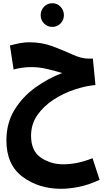

<svg xmlns="http://www.w3.org/2000/svg" viewBox="-20 -787 672 1199"><path d="M602 336 558 201Q504 222 460 230.5Q416 239 374 239Q297 239 235.5 197.5Q174 156 174 61Q174 -12 213.5 -68.5Q253 -125 315 -165Q377 -205 446.5 -228Q516 -251 576 -256L560 -421H532Q488 -421 432.5 -446.5Q377 -472 309.5 -497.5Q242 -523 162 -523Q133 -523 102.5 -517Q72 -511 42 -503L65 -353Q120 -368 176 -368Q225 -368 275 -356Q325 -344 368 -331Q279 -297 199.5 -239.5Q120 -182 70 -100Q20 -18 20 90Q20 242 121 317Q222 392 361 392Q410 392 470 380.5Q530 369 602 336ZM307 -619Q337 -619 358 -640.5Q379 -662 379 -692Q379 -723 358 -745Q337 -767 307 -767Q276 -767 255 -745Q234 -723 234 -692Q234 -662 255 -640.5Q276 -619 307 -619Z"/></svg>

Font: Noto Sans Arabic Condensed Extra
Style: Regular
Weight: 800
Width: 3
Designer: Nadine Chahine - Monotype Design Team
Foundry: Monotype Imaging Inc.
Version: Version 1.902